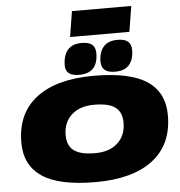

<svg xmlns="http://www.w3.org/2000/svg" viewBox="-71 -1227 1221 1303"><g transform="rotate(-5 540.0 -575.0)"><path d="M528 10Q280 10 164 -68Q48 -146 48 -300Q48 -500 185.5 -605Q323 -710 575 -710Q823 -710 939 -632.5Q1055 -555 1055 -400Q1055 -200 917.5 -95Q780 10 528 10ZM542 -186Q639 -186 695 -237.5Q751 -289 751 -375Q751 -447 706.5 -480.5Q662 -514 561 -514Q464 -514 408 -462.5Q352 -411 352 -325Q352 -253 397 -219.5Q442 -186 542 -186ZM725 -725Q676 -725 653.5 -744.5Q631 -764 631 -801Q631 -866 663 -902.5Q695 -939 759 -939Q808 -939 830 -919.5Q852 -900 852 -862Q852 -798 821 -761.5Q790 -725 725 -725ZM480 -725Q431 -725 409 -743.5Q387 -762 387 -796Q387 -864 418.5 -901.5Q450 -939 514 -939Q564 -939 586 -919.5Q608 -900 608 -862Q608 -725 480 -725ZM440 -986 468 -1160H872L844 -986Z"/></g></svg>

Font: Georama ExtraExtended Black
Style: Italic
Weight: 900
Width: 8
Italic angle: -9°
Designer: Jean-Baptiste Levee
Foundry: Production Type
Version: Version 1.000